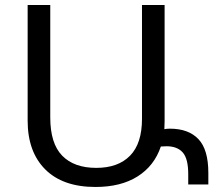

<svg xmlns="http://www.w3.org/2000/svg" viewBox="-20 -734 871 764"><path d="M360 10Q230 10 160 -60Q90 -130 90 -254V-714H180V-267Q180 -163 227.5 -114.5Q275 -66 363 -66Q450 -66 497.5 -114.5Q545 -163 545 -261V-714H635V-252Q635 -236 634 -220Q644 -222 656 -222Q730 -222 769.5 -180.5Q809 -139 809 -46V0H729V-41Q729 -103 707 -127.5Q685 -152 643 -152Q630 -152 620 -151Q594 -74 527.5 -32Q461 10 360 10Z"/></svg>

Font: Noto Sans Living
Style: Regular
Weight: 400
Designer: Monotype Design Team
Foundry: Monotype Imaging Inc.
Version: Version 2.013; ttfautohint (v1.8.4.7-5d5b)